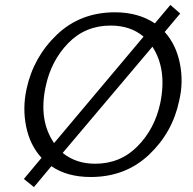

<svg xmlns="http://www.w3.org/2000/svg" viewBox="-20 -714 786 781"><path d="M650 -584Q696 -533 711.5 -457Q727 -381 709 -305Q682 -175 586 -84.5Q490 6 349 6Q253 6 189 -38L118 47L77 14L149 -72Q102 -123 86.5 -198.5Q71 -274 88 -352Q116 -482 211.5 -573Q307 -664 448 -664Q542 -664 610 -619L673 -694L713 -659ZM166 -363Q136 -225 200 -132L564 -565Q511 -610 430 -610Q327 -610 257.5 -538.5Q188 -467 166 -363ZM632 -295Q660 -432 600 -524L235 -92Q289 -48 367 -48Q470 -48 540 -119.5Q610 -191 632 -295Z"/></svg>

Font: EauTestInfant
Style: Italic
Weight: 400
Italic angle: -12°
Designer: Christian Thalmann (Catharsis Fonts)
Version: Version 0.001;PS 000.001;hotconv 1.0.88;makeotf.lib2.5.64775